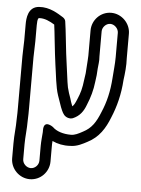

<svg xmlns="http://www.w3.org/2000/svg" viewBox="-55 -602 633 863"><g transform="rotate(5 262.0 -170.5)"><path d="M271 -70C274 -70 278 -71 281 -72C312 -85 328 -108 339 -138C353 -171 363 -207 367 -243C369 -255 370 -264 371 -274L373 -304C374 -319 378 -338 376 -359V-472C376 -491 393 -509 412 -509C431 -509 449 -491 449 -472V-362C449 -330 445 -300 443 -267C439 -207 427 -157 407 -111C388 -63 369 -35 332 -16C312 -5 296 3 279 3C243 3 213 -7 195 -25C195 -25 152 -57 152 -7V2C151 19 148 43 148 64V131C148 151 131 168 112 168C93 168 75 151 75 131V64C75 29 80 -3 80 -46C81 -66 81 -82 81 -100V-330C81 -356 83 -373 83 -401V-474C83 -506 89 -507 91 -507C115 -509 140 -497 161 -484C167 -441 170 -399 176 -352L182 -305C189 -261 193 -206 206 -168L214 -145C218 -131 229 -102 235 -92C242 -79 254 -70 271 -70ZM198 131V64C198 56 198 49 199 38C222 49 250 55 280 53C311 53 337 38 356 28C407 2 433 -40 453 -91C474 -141 489 -198 493 -263C497 -293 501 -327 499 -363V-472C499 -519 459 -559 412 -559C364 -559 326 -519 326 -472V-358C326 -342 324 -330 323 -308L321 -278C320 -270 318 -260 317 -250C312 -208 307 -190 293 -157C285 -138 281 -131 274 -125C269 -136 264 -153 262 -160L254 -183C253 -188 250 -196 247 -208C241 -238 238 -275 232 -313L226 -358C220 -407 216 -456 209 -503C208 -510 203 -516 197 -520C174 -534 135 -561 86 -557C36 -553 33 -500 33 -474V-401C33 -376 31 -359 31 -330V-100C31 -82 31 -65 30 -46C30 -6 25 23 25 64V131C25 178 64 218 112 218C160 218 198 178 198 131Z"/></g></svg>

Font: Blanket
Style: BdOutline
Weight: 700
Foundry: Cannot Into Space Fonts
Version: Version 0.9